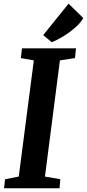

<svg xmlns="http://www.w3.org/2000/svg" viewBox="-20 -1000 462 1020"><path d="M6.8 -47.4 79.6 -62 159.7 -679.2 90.8 -691.4 96.7 -743.2H383.8L378.4 -691.4L298.3 -679.2L218.8 -62L300.3 -47.9L296.4 0H1.5ZM209.5 -813.5 344.2 -980.5 422.4 -904.3Q416 -891.6 404.3 -878.2Q392.6 -864.7 377.9 -852.1Q363.3 -839.4 346.7 -827.4Q330.1 -815.4 313.5 -805.4Q296.9 -795.4 281.7 -787.8Q266.6 -780.3 254.9 -775.9Z"/></svg>

Font: Merriweather Bold
Style: Italic
Weight: 700
Italic angle: -7°
Designer: Eben Sorkin ( eben@eyebytes.com )
Foundry: Eben Sorkin ( eben@eyebytes.com )
Version: Version 1.5; ttfautohint (v0.97) -l 13 -r 13 -G 200 -x 24 -f